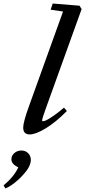

<svg xmlns="http://www.w3.org/2000/svg" viewBox="-129 -745 479 1080"><path d="M38.1 11.2Q1.5 11.2 1.5 -27.3Q1.5 -57.1 32.2 -142.6L225.6 -680.2L155.8 -690.4L167.5 -725.1L318.4 -712.9L330.1 -693.8L131.3 -142.1Q107.9 -78.6 107.9 -66.9Q107.9 -63 112.8 -63Q118.7 -63 131.6 -68.8Q144.5 -74.7 171.6 -93.3Q198.7 -111.8 231 -139.6L247.1 -120.6Q185.1 -57.6 128.4 -23.2Q71.8 11.2 38.1 11.2ZM-98.6 314.9 -108.9 297.9Q-49.8 248.5 -25.9 196.3Q-64.9 178.2 -64.9 150.9Q-64.9 130.4 -48.3 116Q-31.7 101.6 -8.8 101.6Q14.6 101.6 29.5 116.9Q44.4 132.3 44.4 154.3Q44.4 192.4 0 239.3Q-20.5 263.2 -48.3 284.7Q-76.2 306.2 -98.6 314.9Z"/></svg>

Font: Elstob 8pt SemiBold
Style: Italic
Weight: 600
Italic angle: -20°
Designer: Peter S. Baker
Version: Version 1.015